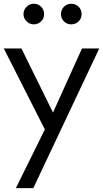

<svg xmlns="http://www.w3.org/2000/svg" viewBox="-22 -1050 542 1010"><path d="M213.9 -369.1Q160.2 -475.6 -2 -794.9Q21.5 -794.9 90.8 -794.9Q132.8 -710.9 256.8 -458Q294.9 -542 409.2 -794.9Q431.6 -794.9 500 -794.9Q413.1 -611.3 153.3 -60.5Q129.9 -60.5 61.5 -60.5Q99.6 -137.7 213.9 -369.1ZM156.2 -1030.3Q177.7 -1030.3 194.3 -1014.6Q210 -999 210 -975.6Q210 -953.1 194.3 -937.5Q177.7 -921.9 156.2 -921.9Q133.8 -921.9 118.2 -937.5Q101.6 -953.1 101.6 -975.6Q101.6 -999 118.2 -1014.6Q133.8 -1030.3 156.2 -1030.3ZM352.5 -1030.3Q376 -1030.3 391.6 -1014.6Q407.2 -999 407.2 -975.6Q407.2 -953.1 391.6 -937.5Q376 -921.9 352.5 -921.9Q330.1 -921.9 314.5 -937.5Q298.8 -953.1 298.8 -975.6Q298.8 -999 314.5 -1014.6Q330.1 -1030.3 352.5 -1030.3Z"/></svg>

Font: Das Gitter
Style: Book
Weight: 400
Version: Version 006.000